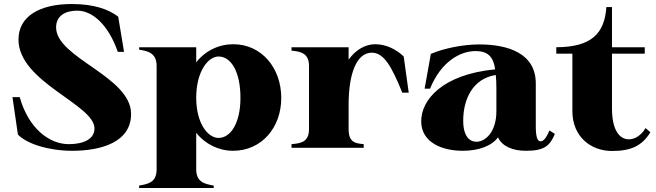

<svg xmlns="http://www.w3.org/2000/svg" viewBox="-20 -735 3261 955"><path d="M339 15C484 15 632 -28 632 -168C632 -356 259 -446 259 -599C259 -657 306 -682 364 -682C439 -682 518 -614 566 -477H597L568 -652C520 -689 447 -715 337 -715C180 -715 72 -656 72 -538C72 -326 450 -216 450 -96C450 -44 397 -18 322 -18C224 -18 121 -98 78 -252H42L69 -66C113 -19 224 15 339 15Z M672 188V200H1043V188C999 180 956 172 956 107V-74C1001 -18 1068 15 1139 15C1281 15 1379 -100 1379 -248C1379 -396 1282 -515 1140 -515C1069 -515 1001 -483 956 -425V-500H672V-488C718 -481 759 -470 759 -407V107C759 172 718 180 672 188ZM1067 -49C1015 -49 956 -119 956 -249C956 -381 1016 -454 1067 -454C1129 -454 1176 -379 1176 -248C1176 -124 1128 -49 1067 -49Z M1714 -93V-215C1714 -371 1755 -473 1829 -473C1889 -473 1927 -407 1981 -274H2013L1988 -454C1952 -489 1901 -515 1846 -515C1798 -515 1749 -488 1714 -438V-500H1430V-483C1476 -479 1517 -470 1517 -407V-93C1517 -28 1476 -22 1430 -18V0H1789V-18C1745 -22 1714 -28 1714 -93Z M2281 15C2361 15 2426 -9 2457 -52C2477 -7 2531 15 2595 15C2685 15 2714 -7 2740 -69L2713 -86C2698 -51 2684 -32 2669 -32C2652 -32 2645 -57 2645 -108V-320C2645 -470 2507 -514 2364 -514C2284 -514 2189 -495 2123 -467L2092 -294H2119C2174 -429 2269 -481 2346 -481C2405 -481 2434 -454 2443 -390C2180 -365 2075 -238 2075 -132C2075 -24 2183 15 2281 15ZM2349 -30C2316 -30 2284 -57 2284 -135C2284 -241 2331 -344 2446 -362C2448 -343 2449 -318 2449 -296V-182C2449 -75 2391 -29 2349 -30Z M2747 -468H2827V-182C2827 -55 2919 16 3024 16C3118 16 3173 -9 3215 -77L3191 -98C3170 -62 3138 -42 3108 -42C3062 -42 3024 -87 3024 -195V-468H3187V-500H3024V-700H2996C2987 -567 2921 -501 2747 -500Z"/></svg>

Font: Sprat
Style: Bold
Weight: 700
Designer: Ethan Nakache
Foundry: Collletttivo
Version: Version 2.000;Glyphs 3.2 (3217)